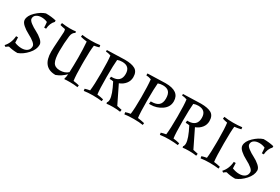

<svg xmlns="http://www.w3.org/2000/svg" viewBox="52 -1334 3138 2154"><g transform="rotate(30 1620.5 -256.5)"><path d="M301 -138Q301 -178 188 -237Q145 -259 109.5 -290.5Q74 -322 74 -353Q74 -406 130 -460Q186 -514 245 -533Q319 -533 379 -518V-500Q337 -458 332 -385H307Q307 -413 302 -455Q267 -471 227 -471Q187 -471 160.5 -453.5Q134 -436 134 -403Q134 -380 169.5 -353Q205 -326 247 -305Q289 -284 324.5 -253Q360 -222 360 -191Q360 -131 307 -71.5Q254 -12 190 12Q127 12 72 -3Q56 4 39 20L21 7Q77 -54 83 -144H108Q108 -109 111 -76Q157 -57 202 -57Q247 -57 274 -78Q301 -99 301 -138Z M882 -284V-237Q882 -100 892 -32Q938 -26 968 -18L965 7Q916 0 864.5 0Q813 0 794 3L790 -10Q799 -20 802 -67Q750 -13 682 12Q510 12 510 -193Q510 -238 517 -337Q524 -436 524 -453Q524 -470 518 -486V-487Q476 -494 451 -502L455 -529Q513 -521 560 -521Q607 -521 637 -526L641 -509Q605 -490 599 -440Q587 -344 587 -243Q587 -142 610.5 -99.5Q634 -57 698.5 -57Q763 -57 803 -94Q807 -174 807 -283Q807 -392 799 -488Q754 -493 716 -503L719 -528Q771 -521 835.5 -521Q900 -521 951 -529L955 -503Q927 -494 892 -488Q882 -421 882 -284Z M1042 -519 1272 -526Q1362 -526 1407 -499.5Q1452 -473 1452 -403Q1452 -355 1422.5 -318Q1393 -281 1345 -263L1457 -34Q1491 -28 1521 -20L1517 7Q1475 0 1422.5 0Q1370 0 1340 5L1336 -11Q1349 -24 1349 -54Q1349 -115 1279 -250Q1258 -254 1230 -254L1232 -283H1242Q1360 -283 1360 -391Q1360 -491 1259 -491Q1225 -491 1198 -480Q1191 -414 1191 -254Q1191 -94 1200 -33Q1244 -28 1282 -18L1279 7Q1227 0 1162.5 0Q1098 0 1047 8L1043 -18Q1071 -27 1106 -33Q1116 -108 1116 -266.5Q1116 -425 1107 -486Q1068 -499 1042 -499Z M1568 -519 1800 -526Q1981 -526 1981 -395Q1981 -322 1916.5 -277Q1852 -232 1770 -232Q1758 -232 1753 -233L1757 -266H1766Q1828 -266 1858.5 -293Q1889 -320 1889 -378Q1889 -436 1864.5 -463.5Q1840 -491 1786 -491Q1753 -491 1724 -480Q1717 -414 1717 -256Q1717 -98 1726 -33Q1768 -28 1814 -17L1811 8Q1762 0 1693 0Q1624 0 1573 8L1569 -18Q1599 -28 1632 -33Q1642 -103 1642 -251.5Q1642 -400 1633 -481Q1598 -494 1568 -494Z M2028 -519 2258 -526Q2348 -526 2393 -499.5Q2438 -473 2438 -403Q2438 -355 2408.5 -318Q2379 -281 2331 -263L2443 -34Q2477 -28 2507 -20L2503 7Q2461 0 2408.5 0Q2356 0 2326 5L2322 -11Q2335 -24 2335 -54Q2335 -115 2265 -250Q2244 -254 2216 -254L2218 -283H2228Q2346 -283 2346 -391Q2346 -491 2245 -491Q2211 -491 2184 -480Q2177 -414 2177 -254Q2177 -94 2186 -33Q2230 -28 2268 -18L2265 7Q2213 0 2148.5 0Q2084 0 2033 8L2029 -18Q2057 -27 2092 -33Q2102 -108 2102 -266.5Q2102 -425 2093 -486Q2054 -499 2028 -499Z M2711 -488Q2703 -434 2703 -267Q2703 -100 2712 -33Q2757 -28 2795 -18L2792 7Q2740 0 2675.5 0Q2611 0 2560 8L2556 -18Q2584 -27 2619 -33Q2628 -105 2628 -237V-284Q2628 -416 2618 -488Q2583 -494 2555 -503L2559 -529Q2610 -521 2674.5 -521Q2739 -521 2791 -528L2794 -503Q2756 -493 2711 -488Z M3121 -138Q3121 -178 3008 -237Q2965 -259 2929.5 -290.5Q2894 -322 2894 -353Q2894 -406 2950 -460Q3006 -514 3065 -533Q3139 -533 3199 -518V-500Q3157 -458 3152 -385H3127Q3127 -413 3122 -455Q3087 -471 3047 -471Q3007 -471 2980.5 -453.5Q2954 -436 2954 -403Q2954 -380 2989.5 -353Q3025 -326 3067 -305Q3109 -284 3144.5 -253Q3180 -222 3180 -191Q3180 -131 3127 -71.5Q3074 -12 3010 12Q2947 12 2892 -3Q2876 4 2859 20L2841 7Q2897 -54 2903 -144H2928Q2928 -109 2931 -76Q2977 -57 3022 -57Q3067 -57 3094 -78Q3121 -99 3121 -138Z"/></g></svg>

Font: Almendra SC
Style: Regular
Weight: 400
Designer: Ana Sanfelippo
Foundry: Ana Sanfelippo
Version: Version 1.003